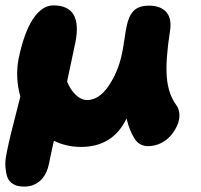

<svg xmlns="http://www.w3.org/2000/svg" viewBox="-29 -503 749 716"><path d="M61 192.9Q46.9 192.9 35.6 189.9Q24.4 187 13.7 178.7Q2.9 170.4 -2 156.2Q-6.8 142.1 -8.8 119.9Q-10.7 97.7 -3.9 65.9Q2.4 34.2 11 -1.5Q19.5 -37.1 30.8 -79.6Q42 -122.1 46.9 -143.1Q27.3 -212.4 40 -282.2Q60.5 -381.8 94.2 -432.4Q127.9 -482.9 169.9 -482.9Q279.8 -482.9 252 -344.2Q227.1 -224.6 221.2 -199.2Q232.9 -168.9 253.4 -149.4Q273.9 -129.9 295.9 -129.9Q340.3 -129.9 376.5 -183.3Q412.6 -236.8 426.8 -307.1Q430.7 -326.7 435.1 -356.9Q439.5 -387.2 442.9 -403.8Q450.7 -443.4 469.5 -462.6Q488.3 -481.9 526.9 -481.9Q569.8 -481.9 591.1 -458Q612.3 -434.1 605 -387.2Q587.9 -278.8 593 -215.8Q598.1 -152.8 627.9 -111.8Q638.7 -97.7 639.9 -77.1Q641.1 -56.6 632.3 -36.4Q623.5 -16.1 608.6 1.7Q593.8 19.5 571 30.8Q548.3 42 522.9 42Q490.2 42 472.2 13.2Q453.6 -16.6 442.9 -61Q392.1 44.9 272.9 44.9Q218.8 44.9 171.9 22Q168.5 38.1 162.1 66.7Q155.8 95.2 153.8 106.9Q145 149.4 120.6 171.1Q96.2 192.9 61 192.9Z"/></svg>

Font: Shantell Sans Bouncy
Style: Italic
Weight: 800
Italic angle: -11.31°
Designer: Stephen Nixon, Anya Danilova, Shantell Martin
Foundry: Arrow Type
Version: Version 1.006;[9816181b4]